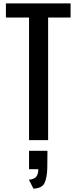

<svg xmlns="http://www.w3.org/2000/svg" viewBox="-20 -830 453 1137"><path d="M152 0V-726H15V-810H398V-726H265V0ZM178 287 151 234Q182 232 194.5 216.5Q207 201 207 172H152V63H261L260 166Q259 219 244.5 252Q230 285 178 287Z"/></svg>

Font: Oswald
Style: Regular
Weight: 400
Designer: Vernon Adams
Foundry: Vernon Adams
Version: Version 4.103; ttfautohint (v1.8.3)